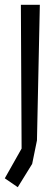

<svg xmlns="http://www.w3.org/2000/svg" viewBox="-40 -602 228 800"><path d="M-20 141 50 17 47 -582H126L114 -17L94 81L34 178Z"/></svg>

Font: Bahianita
Style: Regular
Weight: 400
Designer: Pablo Cosgaya & Dani Raskovsky
Foundry: Pablo Cosgaya & Dani Raskovsky
Version: Version 1.008